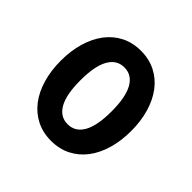

<svg xmlns="http://www.w3.org/2000/svg" viewBox="-153 -742 906 906"><g transform="rotate(45 300.0 -289.5)"><path d="M534.7 -289.6Q534.7 -223.6 518.6 -168.5Q502.4 -113.3 472.2 -73.5Q441.9 -33.7 398.2 -11.5Q354.5 10.7 299.8 10.7Q244.6 10.7 201.2 -11.5Q157.7 -33.7 127.4 -73.5Q97.2 -113.3 81.1 -168.5Q64.9 -223.6 64.9 -289.6Q64.9 -355.5 81.1 -410.6Q97.2 -465.8 127.4 -505.9Q157.7 -545.9 201.2 -568.1Q244.6 -590.3 299.8 -590.3Q354.5 -590.3 398.2 -568.1Q441.9 -545.9 472.2 -505.9Q502.4 -465.8 518.6 -410.6Q534.7 -355.5 534.7 -289.6ZM403.8 -289.6Q403.8 -384.8 377 -432.1Q350.1 -479.5 299.8 -479.5Q249.5 -479.5 222.7 -432.1Q195.8 -384.8 195.8 -289.6Q195.8 -194.3 222.7 -147.2Q249.5 -100.1 299.8 -100.1Q350.1 -100.1 377 -147.2Q403.8 -194.3 403.8 -289.6Z"/></g></svg>

Font: Courier Prime
Style: Bold
Weight: 700
Monospace: yes
Designer: Alan Dague-Greene
Foundry: Quote-Unquote Apps
Version: Version 1.202